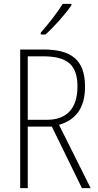

<svg xmlns="http://www.w3.org/2000/svg" viewBox="-20 -1035 507 989"><path d="M348 -1008V-1015H303C273 -967 233 -916 190 -867V-857H214C257 -895 316 -961 348 -1008ZM203 -780H84V-66H123V-383H247L402 -66H447L284 -392C371 -417 418 -480 418 -588C418 -731 343 -780 203 -780ZM200 -745C326 -745 379 -702 379 -589C379 -471 318 -418 223 -418H123V-745Z"/></svg>

Font: Noto Sans Malayalam UI Condensed ExtraLight
Style: Regular
Weight: 200
Width: 3
Designer: Jelle Bosma - Monotype Design Team
Foundry: Monotype Imaging Inc.
Version: Version 2.104